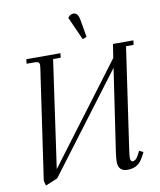

<svg xmlns="http://www.w3.org/2000/svg" viewBox="-98 -985 895 1076"><g transform="rotate(-10 349.5 -447.0)"><path d="M67.9 -14.2 158.2 -637.2Q160.2 -650.9 160.2 -655.8Q160.2 -668.5 153.3 -672.6Q146.5 -676.8 127.9 -676.8H86.9L89.8 -702.1H284.2L280.8 -676.8H237.8L150.9 -65.9L570.8 -624L583 -702.1H699.2L695.8 -676.8H652.8L569.8 -104Q564.9 -68.8 564.9 -58.1Q564.9 -35.2 578.1 -35.2Q596.7 -35.2 611.8 -64.9L623 -86.9L646 -76.2L634.8 -54.2Q616.7 -19 594 -6.1Q571.3 6.8 542 6.8Q488.8 6.8 488.8 -47.9Q488.8 -68.4 494.1 -105L563 -569.8L144 -14.2L75.2 14.2ZM361.8 -889.2Q375.5 -908.2 392.1 -908.2Q407.7 -908.2 415.8 -897.2Q423.8 -886.2 428.2 -858.9L443.8 -767.1L420.9 -757.8Z"/></g></svg>

Font: Dihjauti S
Style: Italic
Weight: 400
Italic angle: -9°
Designer: T. Christopher White
Version: Version 3.0.0